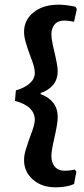

<svg xmlns="http://www.w3.org/2000/svg" viewBox="-20 -674 361 822"><path d="M83 12Q83 -9 89.5 -30.5Q96 -52 109 -89Q129 -140 129 -160Q129 -220 44 -242L48 -287Q84 -297 106.5 -316.5Q129 -336 129 -362Q129 -376 124 -393.5Q119 -411 108 -439Q96 -472 89.5 -495Q83 -518 83 -538Q83 -588 123.5 -621Q164 -654 231 -654Q262 -654 303 -645L309 -635L297 -581Q271 -586 256 -586Q228 -586 214 -569.5Q200 -553 200 -526Q200 -510 205.5 -484.5Q211 -459 213 -451Q227 -393 227 -370Q227 -333 206.5 -309.5Q186 -286 154 -276V-271Q188 -259 207.5 -234.5Q227 -210 227 -172Q227 -146 213 -84Q200 -30 200 -6Q200 22 214.5 39.5Q229 57 258 57Q276 57 300 52L307 61L297 114Q265 128 218 128Q158 128 120.5 94.5Q83 61 83 12Z"/></svg>

Font: Alegreya
Style: Bold
Weight: 700
Designer: Juan Pablo del Peral
Foundry: Huerta Tipografica
Version: Version 2.008; ttfautohint (v1.8)